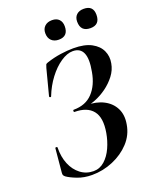

<svg xmlns="http://www.w3.org/2000/svg" viewBox="-151 -894 792 991"><g transform="rotate(-20 244.5 -399.0)"><path d="M195 -4Q229 -4 255.5 -27.5Q282 -51 299 -88.5Q316 -126 323 -167Q337 -247 306 -286Q275 -325 206 -325Q202 -325 202 -331Q202 -337 206 -337Q272 -337 310.5 -378Q349 -419 361 -488Q374 -556 359.5 -589.5Q345 -623 304 -623Q273 -623 237.5 -599Q202 -575 171 -534Q140 -493 120 -442Q119 -438 114 -439.5Q109 -441 110 -446L147 -588Q151 -602 153 -605.5Q155 -609 164 -612Q203 -625 241.5 -630.5Q280 -636 312 -636Q374 -636 411 -616Q448 -596 462.5 -564Q477 -532 470 -496Q464 -461 441.5 -431.5Q419 -402 388 -379.5Q357 -357 323.5 -344Q290 -331 262 -329L274 -337Q330 -337 369.5 -316.5Q409 -296 427.5 -259Q446 -222 437 -172Q428 -117 390 -76Q352 -35 296.5 -11.5Q241 12 181 12Q137 12 101 -2Q65 -16 47 -29Q41 -34 38.5 -38.5Q36 -43 37 -53L49 -182Q50 -187 55.5 -186.5Q61 -186 61 -182Q60 -131 76.5 -91Q93 -51 124 -27.5Q155 -4 195 -4ZM258 -703Q233 -703 218 -717.5Q203 -732 203 -758Q203 -782 218 -796Q233 -810 258 -810Q283 -810 296.5 -796Q310 -782 310 -758Q310 -703 258 -703ZM432 -703Q378 -703 378 -758Q378 -782 392.5 -795.5Q407 -809 432 -809Q484 -809 484 -758Q484 -703 432 -703Z"/></g></svg>

Font: Cormorant Infant Light
Style: Italic
Weight: 300
Italic angle: -10°
Designer: Christian Thalmann (Catharsis Fonts)
Foundry: Catharsis Fonts
Version: Version 4.001